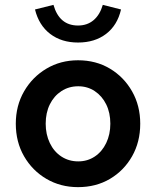

<svg xmlns="http://www.w3.org/2000/svg" viewBox="-20 -761 643 790"><path d="M301 9Q229 9 171 -25Q113 -59 79 -118Q45 -177 45 -252Q45 -326 79 -385Q113 -444 171 -478.5Q229 -513 301 -513Q375 -513 432.5 -478.5Q490 -444 523.5 -385Q557 -326 557 -252Q557 -177 523.5 -118Q490 -59 432.5 -25Q375 9 301 9ZM302 -97Q340 -97 370 -117Q400 -137 417 -172.5Q434 -208 434 -252Q434 -297 417 -331.5Q400 -366 370 -386Q340 -406 302 -406Q263 -406 232.5 -386Q202 -366 185 -331.5Q168 -297 168 -252Q168 -208 185 -172.5Q202 -137 232.5 -117Q263 -97 302 -97ZM301 -586Q233 -586 186.5 -621.5Q140 -657 124 -722L200 -741Q224 -656 301 -656Q339 -656 365 -678Q391 -700 403 -741L478 -722Q463 -657 416.5 -621.5Q370 -586 301 -586Z"/></svg>

Font: Red Hat Text SemiBold
Style: Regular
Weight: 600
Designer: Pentagram, MCKL
Foundry: MCKL
Version: Version 1.030